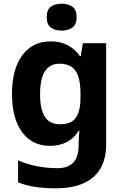

<svg xmlns="http://www.w3.org/2000/svg" viewBox="-20 -831 673 1040"><path d="M255 -607Q305 -607 345 -587Q385 -567 413 -527H417L429 -597H555V-50Q555 28 524.5 81Q494 134 433 161.5Q372 189 282 189Q224 189 174.5 182Q125 175 78 157V38Q128 59 181.5 69.5Q235 80 291 80Q349 80 377.5 49Q406 18 406 -44V-55Q406 -72 407.5 -90Q409 -108 410 -122H406Q378 -79 339 -60Q300 -41 251 -41Q154 -41 99.5 -115.5Q45 -190 45 -323Q45 -457 101 -532Q157 -607 255 -607ZM302 -486Q267 -486 243.5 -467.5Q220 -449 208.5 -412.5Q197 -376 197 -321Q197 -239 223 -198.5Q249 -158 304 -158Q333 -158 354 -165.5Q375 -173 388.5 -190.5Q402 -208 409 -236Q416 -264 416 -304V-322Q416 -381 404 -417Q392 -453 367 -469.5Q342 -486 302 -486ZM314 -811Q347 -811 371 -795.5Q395 -780 395 -738Q395 -697 371 -681Q347 -665 314 -665Q280 -665 256.5 -681Q233 -697 233 -738Q233 -780 256.5 -795.5Q280 -811 314 -811Z"/></svg>

Font: Noto Sans Tamil UI
Style: Regular
Weight: 400
Designer: Jelle Bosma - Monotype Design Team
Foundry: Monotype Imaging Inc.
Version: Version 2.004